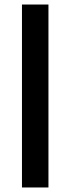

<svg xmlns="http://www.w3.org/2000/svg" viewBox="-20 -828 312 848"><path d="M77 -808H194V0H77Z"/></svg>

Font: Encode Sans Wide
Style: Medium
Weight: 500
Designer: Pablo Impallari, Andres Torresi
Foundry: Pablo Impallari, Andres Torresi
Version: Version 1.000; ttfautohint (v1.00) -l 8 -r 50 -G 200 -x 14 -